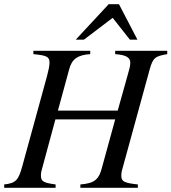

<svg xmlns="http://www.w3.org/2000/svg" viewBox="-28 -895 817 915"><path d="M627 -706 539 -875H490L333 -706H372L509 -810L591 -706ZM769 -653H521V-637C577 -633 593 -619 593 -595C593 -579 586 -558 579 -532L533 -368H248L302 -566C315 -614 342 -633 402 -637V-653H131V-637C194 -631 208 -625 208 -596C208 -581 203 -559 196 -532L78 -102C60 -37 48 -22 -8 -16V0H237V-16C177 -24 167 -31 167 -60C167 -67 168 -75 170 -82L236 -326H521L457 -93C444 -44 426 -21 355 -16V0H629V-16C564 -23 550 -30 550 -58C550 -66 551 -74 553 -82L685 -563C701 -621 712 -627 769 -637Z"/></svg>

Font: XITS
Style: Italic
Weight: 400
Italic angle: -16.33°
Designer: MicroPress Inc., with final additions and corrections provided by Coen Hoffman, Elsevier (retired)
Version: Version 1.107